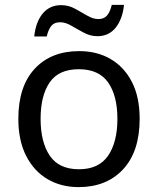

<svg xmlns="http://www.w3.org/2000/svg" viewBox="-20 -755 645 785"><path d="M551 -269Q551 -136 483.5 -63Q416 10 301 10Q230 10 174.5 -22.5Q119 -55 87 -117.5Q55 -180 55 -269Q55 -402 122 -474Q189 -546 304 -546Q377 -546 432.5 -513.5Q488 -481 519.5 -419.5Q551 -358 551 -269ZM146 -269Q146 -174 183.5 -118.5Q221 -63 303 -63Q384 -63 422 -118.5Q460 -174 460 -269Q460 -364 422 -418Q384 -472 302 -472Q220 -472 183 -418Q146 -364 146 -269ZM120 -606Q126 -665 154.5 -699.5Q183 -734 230 -734Q260 -734 286.5 -719.5Q313 -705 337 -691Q361 -677 382 -677Q405 -677 417.5 -691.5Q430 -706 437 -735H487Q481 -677 453 -642Q425 -607 378 -607Q350 -607 323.5 -621Q297 -635 272.5 -649.5Q248 -664 226 -664Q202 -664 190 -649.5Q178 -635 171 -606Z"/></svg>

Font: Noto Sans SignWriting
Style: Regular
Weight: 400
Designer: Monotype Design Team
Foundry: Monotype Imaging Inc.
Version: Version 2.004; ttfautohint (v1.8.4.7-5d5b)